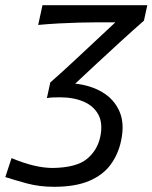

<svg xmlns="http://www.w3.org/2000/svg" viewBox="-90 -516 586 739"><path d="M118 203Q61.5 203 12.8 189.8Q-36 176.5 -69.5 165.5L-45.5 92.5Q44 130.5 113.5 130.5Q204 129 244.5 95.8Q285 62.5 296 10Q306.5 -40.5 289 -74Q271.5 -107.5 232.5 -124.5Q193.5 -141.5 140 -141.5Q128.5 -141.5 115.2 -141Q102 -140.5 90.5 -138.5L103.5 -198.5Q127.5 -219.5 152.2 -242Q177 -264.5 201 -287L354 -430H278.5Q251.5 -430 214 -429Q176.5 -428 135.5 -425.8Q94.5 -423.5 57 -420L73.5 -496H477L464 -436.5Q419.5 -397.5 374.2 -356Q329 -314.5 283 -272L199.5 -194Q258 -188 303.2 -161.5Q348.5 -135 369.5 -88Q390.5 -41 376 26Q365 78 335.5 118Q306 158 252.8 180.5Q199.5 203 118 203Z"/></svg>

Font: Commissioner Flair
Style: Italic
Weight: 400
Italic angle: -12°
Designer: Kostas Bartsokas
Foundry: Kostas Bartsokas
Version: Version 1.000; ttfautohint (v1.8.3)